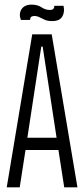

<svg xmlns="http://www.w3.org/2000/svg" viewBox="-20 -808 363 828"><path d="M9 0 119 -660H203L314 0H257L232 -161H90L65 0ZM158 -607 98 -214H224L164 -607ZM205 -717Q186 -717 173.5 -722.5Q161 -728 150.5 -733.5Q140 -739 128 -739Q109 -739 110 -722H70Q60 -749 73 -768.5Q86 -788 116 -788Q142 -788 159 -776.5Q176 -765 195 -765Q215 -765 214 -783H254Q260 -756 248.5 -736.5Q237 -717 205 -717Z"/></svg>

Font: Bricolage Grotesque 48pt Condensed ExtraLight
Style: Regular
Weight: 200
Width: 3
Designer: Mathieu Triay
Foundry: Atelier Triay
Version: Version 1.000; ttfautohint (v1.8.4.7-5d5b);gftools[0.9.32]